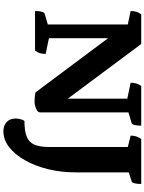

<svg xmlns="http://www.w3.org/2000/svg" viewBox="123 -804 872 1159"><g transform="rotate(90 559.5 -225.0)"><path d="M598 3Q560 3 538 -3L211 -441V-84L306 -64Q306 -46 302 -31Q298 -16 286 0H47Q47 -25 51.5 -40.5Q56 -56 63 -58L128 -77V-560L47 -577Q47 -595 51 -610Q55 -625 67 -641H246L576 -198V-557L480 -577Q480 -595 484 -610Q488 -625 500 -641H739Q739 -616 735 -600.5Q731 -585 723 -583L659 -564V-32Q659 -19 646.5 -11.5Q634 -4 619.5 -0.5Q605 3 598 3ZM773 191Q739 191 717.5 171.5Q696 152 696 117Q696 106 699.5 90.5Q703 75 710 64Q771 64 805.5 50Q840 36 854 3Q868 -30 868 -88V-560L799 -577Q799 -614 820 -641H1091Q1091 -616 1087 -600.5Q1083 -585 1075 -583L1021 -566V-245Q1021 -156 1001.5 -77.5Q982 1 947.5 61.5Q913 122 868.5 156.5Q824 191 773 191Z"/></g></svg>

Font: Petrona ExtraBold
Style: Regular
Weight: 800
Designer: Ringo R. Seeber
Foundry: Ringo R. Seeber
Version: Version 2.001; ttfautohint (v1.8.3)